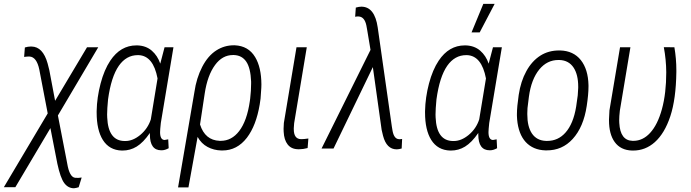

<svg xmlns="http://www.w3.org/2000/svg" viewBox="-40 -775 3606 1002"><path d="M124.5 -532.2Q184.1 -531.2 208.5 -443.8L217.3 -409.2L247.6 -249L414.1 -528.3H472.7L262.2 -172.4L307.6 61.5L311 79.6Q322.8 149.4 352.1 152.8L369.1 153.3L386.2 151.4L370.6 202.1Q356.9 206.5 346.2 207.5Q315.9 207.5 295.7 180.9Q275.4 154.3 259.3 79.1L223.1 -106.4L40 202.1H-20L209 -183.1L165 -412.6Q151.4 -477.5 114.3 -480Q104.5 -480.5 85.9 -478L89.8 -527.3Q106.4 -532.2 120.1 -532.2Q122.6 -532.2 124.5 -532.2Z M519.5 -161.6Q524.9 -40.5 609.4 -39.1Q611.8 -39.1 614.3 -39.1Q653.3 -39.1 691.4 -70.3Q731.4 -103.5 747.1 -151.9L782.2 -365.7Q759.8 -484.4 683.1 -487.3Q681.2 -487.3 679.2 -487.3Q619.1 -487.3 580.1 -431.6Q540 -374 523.9 -256.3Q519 -206.5 519 -177.2Q519 -168.5 519.5 -161.6ZM865.2 -528.3 799.3 -133.3Q795.4 -97.2 795.4 -85.4Q795.4 -45.4 818.8 -44.4L837.9 -47.9L840.3 -1.5Q820.8 9.3 804.2 9.3Q802.7 9.3 801.3 9.3Q742.2 9.3 742.2 -73.2Q742.2 -77.1 742.2 -81.1Q708 -31.2 672.9 -9.8Q639.2 10.7 599.1 10.7Q597.2 10.7 595.7 10.7Q530.3 8.8 496.6 -44.9Q464.4 -96.7 464.4 -187.5Q464.4 -191.4 464.4 -195.3Q465.8 -266.6 484.9 -338.9Q503.9 -411.1 535.6 -458.5Q588.9 -538.1 671.9 -538.1Q674.3 -538.1 676.8 -538.1Q722.2 -536.6 752.2 -510.5Q782.2 -484.4 796.4 -442.9L818.8 -528.3Z M1003.9 -125.5Q1029.8 -43 1106.4 -40Q1108.9 -40 1111.8 -40Q1168.9 -40 1208 -90.8Q1249 -144 1263.7 -246.6L1265.6 -260.3Q1270.5 -303.2 1270.5 -338.4Q1270.5 -344.2 1270.5 -349.6Q1267.6 -420.4 1245.1 -453.4Q1222.7 -486.3 1180.7 -487.8Q1178.2 -487.8 1175.8 -487.8Q1120.6 -487.8 1082.5 -436Q1042.5 -381.8 1028.3 -286.6ZM974.6 -294.9Q984.9 -367.2 1015.1 -425.8Q1045.4 -484.4 1089.4 -512.2Q1130.9 -538.6 1179.7 -538.6Q1182.1 -538.6 1185.1 -538.6Q1256.3 -535.6 1291.5 -477.1Q1323.7 -423.8 1324.2 -334.5Q1324.2 -325.7 1323.7 -316.9L1319.8 -260.3L1315.4 -230Q1296.9 -119.6 1248.5 -56.2Q1197.3 10.3 1120.6 10.3Q1117.7 10.3 1115.2 10.3Q1075.7 9.3 1043.2 -8.1Q1010.7 -25.4 991.2 -60.5L943.4 203.1H889.2Z M1561 -528.3 1495.1 -132.3 1493.2 -106.4Q1493.2 -104 1493.2 -101.1Q1493.2 -49.3 1531.2 -48.8Q1532.7 -48.8 1534.2 -48.8Q1545.9 -48.8 1569.3 -52.2L1565.4 -2.4Q1542.5 3.9 1521.5 3.9Q1518.6 3.9 1516.1 3.9Q1480.5 3.4 1461.4 -20.8Q1442.4 -44.9 1440.4 -87.4Q1439.9 -95.2 1439.9 -103Q1439.9 -118.7 1441.4 -133.3L1507.3 -528.3Z M1845.7 -740.2Q1915.5 -740.2 1931.2 -631.8L2004.9 -114.7L2008.8 -91.3Q2016.6 -50.8 2041 -48.8Q2045.4 -47.9 2049.8 -48.8L2058.6 -49.8L2056.2 0Q2041 4.4 2030.3 4.4Q1977.5 4.4 1959 -66.4L1951.7 -97.2L1905.8 -424.8L1700.7 0H1638.2L1893.6 -514.6L1877 -614.3L1872.1 -641.6Q1862.8 -687 1832 -689H1823.2L1813.5 -687.5L1816.9 -735.4Q1834 -740.2 1845.7 -740.2Z M2233.4 -161.6Q2238.8 -40.5 2323.2 -39.1Q2325.7 -39.1 2328.1 -39.1Q2367.2 -39.1 2405.3 -70.3Q2445.3 -103.5 2460.9 -151.9L2496.1 -365.7Q2473.6 -484.4 2397 -487.3Q2395 -487.3 2393.1 -487.3Q2333 -487.3 2293.9 -431.6Q2253.9 -374 2237.8 -256.3Q2232.9 -206.5 2232.9 -177.2Q2232.9 -168.5 2233.4 -161.6ZM2579.1 -528.3 2513.2 -133.3Q2509.3 -97.2 2509.3 -85.4Q2509.3 -45.4 2532.7 -44.4L2551.8 -47.9L2554.2 -1.5Q2534.7 9.3 2518.1 9.3Q2516.6 9.3 2515.1 9.3Q2456.1 9.3 2456.1 -73.2Q2456.1 -77.1 2456.1 -81.1Q2421.9 -31.2 2386.7 -9.8Q2353 10.7 2313 10.7Q2311 10.7 2309.6 10.7Q2244.1 8.8 2210.4 -44.9Q2178.2 -96.7 2178.2 -187.5Q2178.2 -191.4 2178.2 -195.3Q2179.7 -266.6 2198.7 -338.9Q2217.8 -411.1 2249.5 -458.5Q2302.7 -538.1 2385.7 -538.1Q2388.2 -538.1 2390.6 -538.1Q2436 -536.6 2466.1 -510.5Q2496.1 -484.4 2510.3 -442.9L2532.7 -528.3ZM2482.4 -754.9H2541.5L2463.4 -606H2420.9Z M2720.2 -270 2712.9 -210.9 2711.9 -184.6Q2711.9 -181.2 2711.9 -177.7Q2711.9 -114.7 2735.8 -78.6Q2761.2 -41 2810.1 -39.6Q2813 -39.6 2815.9 -39.6Q2872.6 -39.6 2911.1 -83Q2952.1 -128.9 2966.8 -218.3L2975.1 -277.3L2977.5 -316.4Q2977.5 -319.8 2977.5 -323.2Q2977.5 -385.3 2953.6 -421.9Q2928.2 -460.4 2879.4 -461.9Q2877 -461.9 2874 -461.9Q2815.4 -461.9 2774.9 -413.1Q2732.4 -361.3 2720.2 -270ZM2780.3 -484.9Q2822.8 -511.7 2877.9 -511.7Q2880.9 -511.7 2883.3 -511.7Q2952.6 -509.8 2991.2 -461.4Q3029.3 -413.1 3031.2 -330.6Q3031.2 -327.1 3031.2 -323.2Q3031.2 -282.7 3022 -222.2Q3005.4 -111.8 2948.7 -49.8Q2894 10.3 2812.5 9.8Q2809.6 9.8 2806.2 9.8Q2742.2 7.8 2703.6 -33.7Q2665.5 -75.2 2658.7 -152.3L2657.7 -170.9Q2657.7 -175.3 2657.7 -180.2Q2657.7 -216.8 2667 -279.8Q2677.7 -351.1 2707 -403.8Q2735.8 -456.5 2780.3 -484.9Z M3250 -528.3 3194.8 -197.3Q3191.4 -168 3191.4 -146.5Q3191.4 -139.2 3191.9 -133.3Q3196.8 -41.5 3261.2 -40Q3263.7 -40 3265.6 -40Q3314.5 -40 3352.5 -81.1Q3392.1 -124 3414.6 -206.1Q3437 -288.1 3437 -397.9Q3436.5 -463.9 3424.3 -528.8L3479.5 -528.3Q3489.7 -468.8 3489.7 -408.7Q3489.7 -403.3 3489.7 -398.4Q3487.8 -257.8 3458.3 -168.5Q3428.7 -79.1 3377.4 -33.2Q3328.1 10.7 3264.2 10.7Q3261.2 10.7 3258.8 10.7Q3198.7 8.8 3168 -33.7Q3138.2 -74.7 3138.2 -147.5Q3138.2 -149.9 3138.2 -152.3L3140.6 -199.2L3195.8 -528.3Z"/></svg>

Font: MAUL Condensed Light Italic
Style: Light Italic
Weight: 300
Italic angle: -12°
Designer: MAUL
Version: Version 1.0; 2020; ttfautohint (v1.8.3)